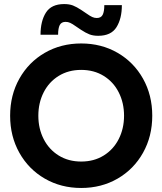

<svg xmlns="http://www.w3.org/2000/svg" viewBox="-20 -928 811 959"><path d="M740.5 -350Q740.5 -247 694.3 -164.8Q648.2 -82.6 567.3 -35.8Q486.4 10.9 385.6 10.9Q284.7 10.9 203.8 -35.8Q122.9 -82.6 76.8 -164.8Q30.6 -247 30.6 -350Q30.6 -453 76.8 -535.2Q122.9 -617.4 203.8 -664.2Q284.7 -710.9 385.6 -710.9Q486.4 -710.9 567.3 -664.2Q648.2 -617.4 694.3 -535.2Q740.5 -453 740.5 -350ZM385.6 -121.1Q449.5 -121.1 498.1 -151.3Q546.7 -181.5 573.1 -233.6Q599.6 -285.8 599.6 -350Q599.6 -414.2 573.1 -466.5Q546.7 -518.8 498.1 -548.8Q449.5 -578.9 385.6 -578.9Q321.6 -578.9 273.1 -548.8Q224.5 -518.8 198 -466.5Q171.5 -414.2 171.5 -350Q171.5 -285.8 198 -233.6Q224.5 -181.5 273.1 -151.3Q321.6 -121.1 385.6 -121.1ZM384.7 -779.1 357.4 -797.5Q341.6 -808.8 330.6 -813.8Q319.6 -818.8 307.8 -818.8Q286.6 -818.8 278.4 -802.9Q270.2 -787 270.2 -754.4H182.4Q182.4 -822.2 209.3 -864.9Q236.2 -907.7 300.7 -907.7Q326.1 -907.7 344.5 -900.6Q362.8 -893.4 386.4 -877.8L413.7 -859.4Q429.6 -848.1 440.6 -843.1Q451.6 -838.1 463.3 -838.1Q484.6 -838.1 492.8 -854Q501 -869.9 501 -902.5H588.7Q588.7 -835.1 561.8 -792.1Q535 -749.2 470.5 -749.2Q445 -749.2 426.7 -756.4Q408.3 -763.5 384.7 -779.1Z"/></svg>

Font: TASA Explorer VF
Style: Regular
Weight: 400
Designer: Weizhong Zhang
Foundry: Local Remote
Version: Version 1.000;Glyphs 3.2 (3192)